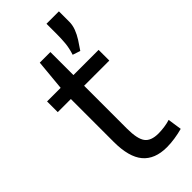

<svg xmlns="http://www.w3.org/2000/svg" viewBox="-234 -755 800 800"><g transform="rotate(-45 166.5 -354.5)"><path d="M224.6 4.9Q153.8 4.9 118.7 -36.9Q83.5 -78.6 83.5 -168V-420.4H6.3V-483.4H86.4L99.1 -619.1H161.6V-483.4H310.1V-420.4H161.6V-168Q161.6 -107.4 179 -84Q196.3 -60.5 240.2 -60.5Q256.8 -60.5 276.1 -63.2Q295.4 -65.9 310.1 -70.8L319.3 -8.8Q295.9 -2.4 271.5 1.2Q247.1 4.9 224.6 4.9ZM252.9 -534.2 219.2 -545.4Q229 -575.7 231.2 -601.6Q233.4 -627.4 233.4 -651.4V-713.9H306.6V-652.8Q306.6 -632.8 299.1 -612.8Q291.5 -592.8 279.1 -573.2Q266.6 -553.7 252.9 -534.2Z"/></g></svg>

Font: Anaheim Medium
Style: Regular
Weight: 500
Version: Version 2.001